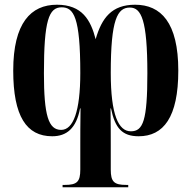

<svg xmlns="http://www.w3.org/2000/svg" viewBox="-20 -567 810 813"><path d="M245 226H523V216H515C463 216 449 203 449 151V45C449 10 449 -38 448 -108H450C467 -24 498 10 567 10C672 10 735 -70 735 -268C735 -472 661 -547 552 -547C453 -547 411 -491 385 -401C364 -482 328 -547 221 -547C111 -547 36 -470 36 -268C36 -75 92 10 201 10C262 10 303 -23 319 -108H321C320 -38 320 10 320 45V151C320 203 306 216 254 216H245ZM239 -17C185 -17 166 -78 166 -257C166 -481 187 -536 241 -536C292 -536 320 -495 320 -258C320 -95 290 -17 239 -17ZM534 -11C482 -11 449 -80 449 -258C449 -485 477 -535 530 -535C578 -535 604 -483 604 -257C604 -56 586 -11 534 -11Z"/></svg>

Font: Noto Serif Display ExtraCondensed
Style: Bold
Weight: 700
Width: 2
Designer: Monotype Design Team
Foundry: Monotype Imaging Inc.
Version: Version 2.009